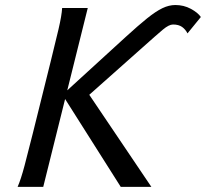

<svg xmlns="http://www.w3.org/2000/svg" viewBox="-20 -730 805 750"><path d="M764.6 -663.6 712.4 -599.6Q704.6 -615.2 691.2 -624.8Q677.7 -634.3 655.8 -634.3Q640.1 -634.3 616.2 -614.3Q592.3 -594.2 535.6 -543.5L322.3 -354L267.1 -356.4L198.2 -336.4L470.7 -585.4Q520.5 -630.9 554.4 -658.2Q588.4 -685.5 614.3 -698Q640.1 -710.4 665 -710.4Q697.8 -710.4 725.3 -695.6Q752.9 -680.7 764.6 -663.6ZM571.3 0H451.7L229 -351.6L300.3 -401.9ZM322.8 -698.7 148.9 0H48.8Q61.5 -28.8 75.9 -83Q90.3 -137.2 107.9 -208L178.2 -490.7Q195.8 -561 208.5 -615.5Q221.2 -669.9 222.7 -698.7Z"/></svg>

Font: Andika
Style: Italic
Weight: 400
Italic angle: -14°
Designer: Victor Gaultney, Annie Olsen, Julie Remington, Don Collingsworth, Eric Hays, Becca Hirsbrunner
Foundry: SIL International
Version: Version 6.101